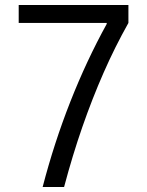

<svg xmlns="http://www.w3.org/2000/svg" viewBox="-20 -750 590 770"><path d="M151 0Q197 -177 262 -342Q327 -507 408 -654V-658H55V-730H495V-658Q441 -562 395.5 -458.5Q350 -355 310.5 -241.5Q271 -128 237 0Z"/></svg>

Font: M PLUS Code Latin SemiExpanded
Style: Regular
Weight: 400
Width: 6
Designer: Coji Morishita
Foundry: UNDERFOREST DESIGN
Version: Version 1.002; ttfautohint (v1.8.3)